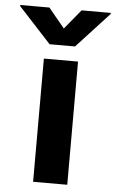

<svg xmlns="http://www.w3.org/2000/svg" viewBox="-119 -810 510 847"><g transform="rotate(5 136.5 -386.0)"><path d="M60.4 0H211.6V-545.5H60.4ZM-63.9 -767 79.9 -610.8H192.5L336.6 -767V-772H207.7L136.4 -685.4L65 -772H-63.9Z"/></g></svg>

Font: Magic Ui Pro
Style: Bold
Weight: 700
Designer: Stefan Endress, Andreas Faust
Version: Version 1.000;FEAKit 1.0